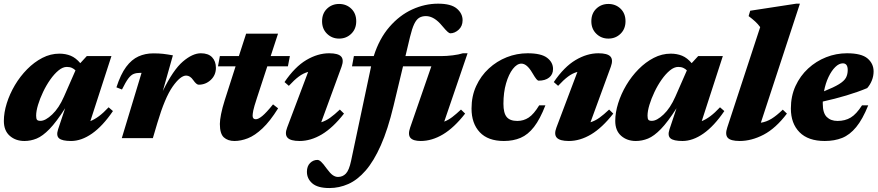

<svg xmlns="http://www.w3.org/2000/svg" viewBox="-20 -734 4663 1020"><path d="M288.5 -46.5 326 -159Q279.5 -86 243 -48.5Q206.5 -11 174.8 2Q143 15 110 15Q63 15 31.8 -12.5Q0.5 -40 0.5 -91.5Q0.5 -136 16 -185.5Q31.5 -235 59.2 -281.8Q87 -328.5 124.2 -366.2Q161.5 -404 205 -426.5Q248.5 -449 295.5 -449Q328.5 -449 355.8 -437.8Q383 -426.5 406.5 -398.5L441 -436H572L460 -90.5Q482.5 -99.5 506 -117Q529.5 -134.5 557 -164L580 -144Q525.5 -64 469 -24.5Q412.5 15 357.5 15Q310.5 15 294 1Q277.5 -13 288.5 -46.5ZM172 -119.5Q172 -103.5 176.5 -97.8Q181 -92 195 -92Q221.5 -92 257.2 -125.8Q293 -159.5 320 -221L381 -360Q373.5 -368 362.2 -373.2Q351 -378.5 335 -378.5Q313.5 -378.5 290.8 -359.8Q268 -341 246.8 -310.8Q225.5 -280.5 208.8 -245.2Q192 -210 182 -176.8Q172 -143.5 172 -119.5Z M732 -347H724.5Q704.5 -347 690 -341.2Q675.5 -335.5 661.5 -316.8Q647.5 -298 628 -258.5L598.5 -270Q621 -339.5 650.2 -378.8Q679.5 -418 715.5 -434.2Q751.5 -450.5 794.5 -450.5Q825 -450.5 846.5 -448Q868 -445.5 898.5 -440L845 -250.5Q900 -363 951.5 -407Q1003 -451 1047 -451Q1086.5 -451 1106.8 -429.8Q1127 -408.5 1127 -373.5Q1127 -335 1099.8 -309.5Q1072.5 -284 1035.5 -284Q1023.5 -284 1006.5 -308.5Q990 -332.5 969 -332.5Q938.5 -332.5 897.2 -274Q856 -215.5 816 -81L792 0H627Z M1345 -213.5Q1329 -165 1325.5 -146.8Q1322 -128.5 1322 -119Q1322 -100.5 1339 -100.5Q1352.5 -100.5 1373.5 -117.8Q1394.5 -135 1430.5 -179.5L1457.5 -158.5Q1414.5 -89.5 1374.2 -51.8Q1334 -14 1297 0.5Q1260 15 1225.5 15Q1190.5 15 1169.2 -4.2Q1148 -23.5 1148 -75.5Q1148 -95.5 1154.5 -128.2Q1161 -161 1174 -202L1231.5 -381.5H1138L1148 -436H1249L1287.5 -555H1457L1418 -436H1520L1509.5 -381.5H1400Z M1691 -621Q1691 -662.5 1717.2 -687.8Q1743.5 -713 1781.5 -713Q1820 -713 1846.2 -687.8Q1872.5 -662.5 1872.5 -621Q1872.5 -580.5 1846.2 -554.8Q1820 -529 1781.5 -529Q1743.5 -529 1717.2 -554.8Q1691 -580.5 1691 -621ZM1505.5 -56.5 1617 -352Q1591 -345 1567 -327Q1543 -309 1514.5 -278L1491.5 -298Q1546.5 -379 1607.2 -415Q1668 -451 1728.5 -451Q1776.5 -451 1792.2 -433.8Q1808 -416.5 1794.5 -379.5L1686.5 -84.5Q1711 -92 1734 -108.5Q1757 -125 1785.5 -152L1807.5 -130.5Q1749 -55.5 1690 -20.2Q1631 15 1571.5 15Q1523.5 15 1507.5 -2.5Q1491.5 -20 1505.5 -56.5Z M2070.5 -171Q2040.5 -46 2003.2 38Q1966 122 1922.5 172Q1879 222 1830.5 243.5Q1782 265 1730 265Q1668 265 1639.2 240.2Q1610.5 215.5 1610.5 178.5Q1610.5 149 1627.2 132.2Q1644 115.5 1666.5 115.5Q1675 115.5 1686 125.5Q1697 135.5 1715.5 161.5Q1734.5 187.5 1748.2 196.8Q1762 206 1775.5 206Q1800.5 206 1817.5 188.2Q1834.5 170.5 1845 121L1951.5 -381.5H1850L1860 -436H1965.5Q1995 -529 2048.8 -591Q2102.5 -653 2169.8 -683.8Q2237 -714.5 2307.5 -714.5Q2376 -714.5 2406.8 -688.5Q2437.5 -662.5 2437.5 -626.5Q2437.5 -595 2416.5 -576Q2395.5 -557 2372 -557Q2367.5 -557 2358.5 -564.5Q2349.5 -572 2329 -596.5Q2286.5 -648.5 2242.5 -648.5Q2222 -648.5 2207 -639.5Q2192 -630.5 2180.5 -606.5Q2169 -582.5 2158 -537L2134 -436H2322.5Q2352 -436 2384.8 -440Q2417.5 -444 2439 -451H2464L2340 -88Q2361.5 -96 2382.5 -112Q2403.5 -128 2429 -152L2451 -130.5Q2392.5 -55.5 2333.5 -20.2Q2274.5 15 2215 15Q2174.5 15 2160.2 -2Q2146 -19 2159 -56.5L2271.5 -381.5H2121Z M2750 -396Q2726.5 -396 2704.5 -367.8Q2682.5 -339.5 2668.5 -291.2Q2654.5 -243 2654.5 -182.5Q2654.5 -133.5 2671.8 -112.5Q2689 -91.5 2728.5 -91.5Q2761.5 -91.5 2788.8 -109.5Q2816 -127.5 2844.5 -174.5H2877.5Q2849 -101 2817 -59.8Q2785 -18.5 2745.8 -1.8Q2706.5 15 2657 15Q2572.5 15 2528.8 -31.5Q2485 -78 2485 -157.5Q2485 -223.5 2509.8 -277.2Q2534.5 -331 2576.8 -370Q2619 -409 2672.2 -430Q2725.5 -451 2783 -451Q2855 -451 2886.5 -427Q2918 -403 2918 -367.5Q2918 -338.5 2897.2 -322Q2876.5 -305.5 2842 -305.5Q2836.5 -305.5 2829.5 -313.8Q2822.5 -322 2807.5 -347.5Q2779 -396 2750 -396Z M3121.5 -621Q3121.5 -662.5 3147.8 -687.8Q3174 -713 3212 -713Q3250.5 -713 3276.8 -687.8Q3303 -662.5 3303 -621Q3303 -580.5 3276.8 -554.8Q3250.5 -529 3212 -529Q3174 -529 3147.8 -554.8Q3121.5 -580.5 3121.5 -621ZM2936 -56.5 3047.5 -352Q3021.5 -345 2997.5 -327Q2973.5 -309 2945 -278L2922 -298Q2977 -379 3037.8 -415Q3098.5 -451 3159 -451Q3207 -451 3222.8 -433.8Q3238.5 -416.5 3225 -379.5L3117 -84.5Q3141.5 -92 3164.5 -108.5Q3187.5 -125 3216 -152L3238 -130.5Q3179.5 -55.5 3120.5 -20.2Q3061.5 15 3002 15Q2954 15 2938 -2.5Q2922 -20 2936 -56.5Z M3536.5 -46.5 3574 -159Q3527.5 -86 3491 -48.5Q3454.5 -11 3422.8 2Q3391 15 3358 15Q3311 15 3279.8 -12.5Q3248.5 -40 3248.5 -91.5Q3248.5 -136 3264 -185.5Q3279.5 -235 3307.2 -281.8Q3335 -328.5 3372.2 -366.2Q3409.5 -404 3453 -426.5Q3496.5 -449 3543.5 -449Q3576.5 -449 3603.8 -437.8Q3631 -426.5 3654.5 -398.5L3689 -436H3820L3708 -90.5Q3730.5 -99.5 3754 -117Q3777.5 -134.5 3805 -164L3828 -144Q3773.5 -64 3717 -24.5Q3660.5 15 3605.5 15Q3558.5 15 3542 1Q3525.5 -13 3536.5 -46.5ZM3420 -119.5Q3420 -103.5 3424.5 -97.8Q3429 -92 3443 -92Q3469.5 -92 3505.2 -125.8Q3541 -159.5 3568 -221L3629 -360Q3621.5 -368 3610.2 -373.2Q3599 -378.5 3583 -378.5Q3561.5 -378.5 3538.8 -359.8Q3516 -341 3494.8 -310.8Q3473.5 -280.5 3456.8 -245.2Q3440 -210 3430 -176.8Q3420 -143.5 3420 -119.5Z M4018.5 -590Q4006 -607 3991.5 -620.2Q3977 -633.5 3957 -648.5L3965.5 -677L4210 -714.5H4229.5L4022 -82Q4051.5 -86.5 4078.8 -103.2Q4106 -120 4138.5 -151.5L4160.5 -130.5Q4101 -52 4036.8 -18.5Q3972.5 15 3909.5 15Q3861.5 15 3846.2 -2Q3831 -19 3843.5 -56.5Z M4592.5 -174.5Q4562.5 -100 4528.5 -58.8Q4494.5 -17.5 4453.8 -1.2Q4413 15 4361.5 15Q4273.5 15 4227.5 -31.5Q4181.5 -78 4181.5 -157.5Q4181.5 -223.5 4206.2 -277.2Q4231 -331 4273.2 -370Q4315.5 -409 4368.8 -430Q4422 -451 4479.5 -451Q4556.5 -451 4588.8 -423.5Q4621 -396 4621 -354.5Q4621 -330 4611.8 -306.8Q4602.5 -283.5 4587 -266Q4538.5 -245.5 4476.8 -227Q4415 -208.5 4351 -194.5Q4351 -188.5 4351 -182.5Q4351 -133.5 4372.2 -112.5Q4393.5 -91.5 4429.5 -91.5Q4469.5 -91.5 4499.5 -109.5Q4529.5 -127.5 4559.5 -174.5ZM4457.5 -397.5Q4437.5 -397.5 4417.5 -378Q4397.5 -358.5 4381.5 -325Q4365.5 -291.5 4357.5 -249Q4410 -270 4437.2 -286.8Q4464.5 -303.5 4474 -321Q4483.5 -338.5 4483.5 -362Q4483.5 -397.5 4457.5 -397.5Z"/></svg>

Font: Newsreader 16pt ExtraBold
Style: Italic
Weight: 800
Italic angle: -17°
Designer: Hugues Gentile
Foundry: Production Type
Version: Version 1.003; ttfautohint (v1.8.3)